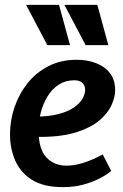

<svg xmlns="http://www.w3.org/2000/svg" viewBox="-20 -755 506 787"><path d="M294 -510Q337 -510 373 -496.5Q409 -483 430.5 -455.5Q452 -428 452 -384Q452 -359 438 -326Q424 -293 388 -262Q352 -231 288 -211.5Q224 -192 125 -194V-277Q179 -277 218 -287Q257 -297 281.5 -313.5Q306 -330 317.5 -349.5Q329 -369 329 -387Q329 -404 318 -415Q307 -426 285 -426Q249 -426 221.5 -408.5Q194 -391 175.5 -361Q157 -331 147.5 -295Q138 -259 138 -221Q138 -145 169.5 -110.5Q201 -76 253 -76Q285 -76 323 -88Q361 -100 401 -122L436 -54Q436 -54 422.5 -44Q409 -34 383 -21Q357 -8 320.5 2Q284 12 238 12Q160 12 112.5 -17Q65 -46 43 -95.5Q21 -145 21 -204Q21 -261 39.5 -315.5Q58 -370 93 -414Q128 -458 179 -484Q230 -510 294 -510ZM379 -735 424 -570H331L244 -735ZM222 -735 267 -570H174L87 -735Z"/></svg>

Font: Rosario
Style: Italic
Weight: 400
Italic angle: -8.05°
Designer: Hector Gatti
Foundry: Omnibus Type
Version: Version 1.201